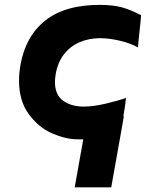

<svg xmlns="http://www.w3.org/2000/svg" viewBox="-20 -576 640 807"><path d="M400.5 -415.5Q355 -415.5 316 -399.2Q277 -383 250 -349.2Q223 -315.5 214 -264Q211 -247 211 -231.5Q211 -177.5 245.2 -152.8Q279.5 -128 332 -128Q372 -128 425 -140.5Q478 -153 509.5 -164.5Q507 -136.5 498.5 -87H500.5L490.5 -29.5L447.5 211.5H294L330 9.5H305Q256.5 9.5 199.5 -15.2Q142.5 -40 101.2 -95.8Q60 -151.5 60 -237.5Q60 -268 66 -303Q87 -423 169.8 -489.2Q252.5 -555.5 399 -555.5Q454.5 -555.5 492 -545.2Q529.5 -535 573 -512Q571.5 -489 566.5 -445Q561.5 -400 560 -376.5Q529.5 -394 484 -404.8Q438.5 -415.5 400.5 -415.5Z"/></svg>

Font: JuliaMono Black
Style: Italic
Weight: 900
Italic angle: -9°
Monospace: yes
Designer: cormullion
Foundry: corm
Version: Version 0.057; ttfautohint (v1.8.4)